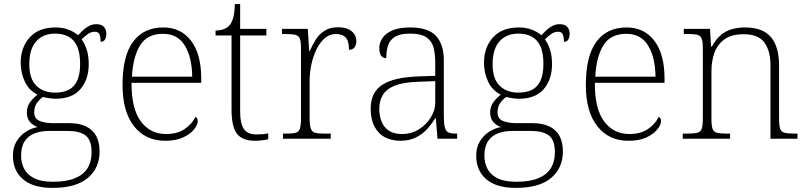

<svg xmlns="http://www.w3.org/2000/svg" viewBox="-20 -677 3939 937"><path d="M236 240Q142 240 92.5 198Q43 156 43 83Q43 42 61 12.5Q79 -17 107 -34.5Q135 -52 164 -57Q142 -64 126.5 -81.5Q111 -99 111 -129Q111 -158 128.5 -180.5Q146 -203 163 -215Q120 -237 100.5 -280Q81 -323 81 -370Q81 -446 125 -494.5Q169 -543 251 -543Q287 -543 315 -532Q343 -521 361 -505Q370 -515 383 -527.5Q396 -540 413 -549.5Q430 -559 450 -559Q476 -559 487.5 -545.5Q499 -532 499 -513Q499 -496 492.5 -484.5Q486 -473 471 -473Q471 -498 465 -510Q459 -522 444 -522Q424 -522 409.5 -511.5Q395 -501 378 -485Q393 -466 403 -435.5Q413 -405 413 -364Q413 -289 372.5 -242Q332 -195 251 -195Q239 -195 218.5 -198Q198 -201 190 -204Q172 -192 159.5 -173.5Q147 -155 147 -128Q147 -98 173 -87Q199 -76 238 -76H317Q367 -76 400 -60Q433 -44 449.5 -13.5Q466 17 466 62Q466 143 408.5 191.5Q351 240 236 240ZM239 210Q304 210 345.5 193Q387 176 407 144Q427 112 427 67Q427 6 397.5 -16Q368 -38 311 -38H219Q181 -38 150 -26.5Q119 -15 101 11.5Q83 38 83 83Q83 117 97.5 146Q112 175 146 192.5Q180 210 239 210ZM248 -225Q288 -225 315 -238.5Q342 -252 356.5 -283Q371 -314 371 -365Q371 -417 357 -449.5Q343 -482 315.5 -497.5Q288 -513 248 -513Q211 -513 183 -497Q155 -481 139 -448.5Q123 -416 123 -364Q123 -292 157.5 -258.5Q192 -225 248 -225Z M786 10Q690 10 634 -61Q578 -132 578 -262Q578 -404 629.5 -473.5Q681 -543 777 -543Q863 -543 912.5 -478Q962 -413 962 -294V-273H622Q621 -147 667 -85Q713 -23 790 -23Q846 -23 881.5 -47.5Q917 -72 934 -107Q939 -104 942 -99Q945 -94 945 -86Q945 -68 927 -45.5Q909 -23 874 -6.5Q839 10 786 10ZM918 -303Q917 -397 882 -454.5Q847 -512 776 -512Q698 -512 663.5 -455.5Q629 -399 624 -303Z M1225 10Q1163 10 1136.5 -24Q1110 -58 1110 -142V-504H1032V-528Q1053 -528 1070 -534Q1087 -540 1098 -551Q1109 -562 1117 -586.5Q1125 -611 1126 -657H1152V-536H1280V-504H1152V-134Q1152 -73 1170.5 -47Q1189 -21 1230 -21Q1247 -21 1260 -22Q1273 -23 1289 -26V3Q1273 6 1257 8Q1241 10 1225 10Z M1361 0V-25H1379Q1407 -25 1422.5 -29Q1438 -33 1443.5 -49.5Q1449 -66 1449 -101V-439Q1449 -473 1443.5 -488Q1438 -503 1421.5 -507Q1405 -511 1371 -511H1356V-536H1482L1489 -427H1491Q1504 -456 1520.5 -483Q1537 -510 1564 -527Q1591 -544 1630 -544Q1672 -544 1695.5 -525Q1719 -506 1719 -475Q1719 -459 1710.5 -446.5Q1702 -434 1683 -434Q1683 -463 1676 -479.5Q1669 -496 1654.5 -503.5Q1640 -511 1618 -511Q1589 -511 1565.5 -491Q1542 -471 1525.5 -438Q1509 -405 1500 -364Q1491 -323 1491 -280V-100Q1491 -65 1497 -49Q1503 -33 1518 -29Q1533 -25 1561 -25H1594V0Z M1933 10Q1893 10 1860 -6.5Q1827 -23 1808 -58.5Q1789 -94 1789 -147Q1789 -226 1845.5 -263Q1902 -300 2021 -304L2104 -307V-371Q2104 -413 2096 -444.5Q2088 -476 2061.5 -494.5Q2035 -513 1982 -513Q1935 -513 1909.5 -498.5Q1884 -484 1874.5 -457Q1865 -430 1865 -393Q1849 -393 1840 -405Q1831 -417 1831 -443Q1831 -467 1845.5 -490Q1860 -513 1893.5 -528Q1927 -543 1982 -543Q2071 -543 2108.5 -501Q2146 -459 2146 -383V-111Q2146 -76 2150.5 -57Q2155 -38 2167 -31.5Q2179 -25 2205 -25H2211V0H2115L2107 -100H2104Q2091 -78 2069 -52Q2047 -26 2013.5 -8Q1980 10 1933 10ZM1941 -23Q1988 -23 2024.5 -46Q2061 -69 2082.5 -104.5Q2104 -140 2104 -174V-281L2023 -278Q1950 -276 1908 -259.5Q1866 -243 1848.5 -214Q1831 -185 1831 -145Q1831 -112 1842 -84Q1853 -56 1877.5 -39.5Q1902 -23 1941 -23Z M2497 240Q2403 240 2353.5 198Q2304 156 2304 83Q2304 42 2322 12.5Q2340 -17 2368 -34.5Q2396 -52 2425 -57Q2403 -64 2387.5 -81.5Q2372 -99 2372 -129Q2372 -158 2389.5 -180.5Q2407 -203 2424 -215Q2381 -237 2361.5 -280Q2342 -323 2342 -370Q2342 -446 2386 -494.5Q2430 -543 2512 -543Q2548 -543 2576 -532Q2604 -521 2622 -505Q2631 -515 2644 -527.5Q2657 -540 2674 -549.5Q2691 -559 2711 -559Q2737 -559 2748.5 -545.5Q2760 -532 2760 -513Q2760 -496 2753.5 -484.5Q2747 -473 2732 -473Q2732 -498 2726 -510Q2720 -522 2705 -522Q2685 -522 2670.5 -511.5Q2656 -501 2639 -485Q2654 -466 2664 -435.5Q2674 -405 2674 -364Q2674 -289 2633.5 -242Q2593 -195 2512 -195Q2500 -195 2479.5 -198Q2459 -201 2451 -204Q2433 -192 2420.5 -173.5Q2408 -155 2408 -128Q2408 -98 2434 -87Q2460 -76 2499 -76H2578Q2628 -76 2661 -60Q2694 -44 2710.5 -13.5Q2727 17 2727 62Q2727 143 2669.5 191.5Q2612 240 2497 240ZM2500 210Q2565 210 2606.5 193Q2648 176 2668 144Q2688 112 2688 67Q2688 6 2658.5 -16Q2629 -38 2572 -38H2480Q2442 -38 2411 -26.5Q2380 -15 2362 11.5Q2344 38 2344 83Q2344 117 2358.5 146Q2373 175 2407 192.5Q2441 210 2500 210ZM2509 -225Q2549 -225 2576 -238.5Q2603 -252 2617.5 -283Q2632 -314 2632 -365Q2632 -417 2618 -449.5Q2604 -482 2576.5 -497.5Q2549 -513 2509 -513Q2472 -513 2444 -497Q2416 -481 2400 -448.5Q2384 -416 2384 -364Q2384 -292 2418.5 -258.5Q2453 -225 2509 -225Z M3047 10Q2951 10 2895 -61Q2839 -132 2839 -262Q2839 -404 2890.5 -473.5Q2942 -543 3038 -543Q3124 -543 3173.5 -478Q3223 -413 3223 -294V-273H2883Q2882 -147 2928 -85Q2974 -23 3051 -23Q3107 -23 3142.5 -47.5Q3178 -72 3195 -107Q3200 -104 3203 -99Q3206 -94 3206 -86Q3206 -68 3188 -45.5Q3170 -23 3135 -6.5Q3100 10 3047 10ZM3179 -303Q3178 -397 3143 -454.5Q3108 -512 3037 -512Q2959 -512 2924.5 -455.5Q2890 -399 2885 -303Z M3312 0V-25H3332Q3366 -25 3382.5 -29Q3399 -33 3404.5 -48.5Q3410 -64 3410 -98V-439Q3410 -473 3404.5 -488Q3399 -503 3383.5 -507Q3368 -511 3340 -511H3317V-536H3445L3450 -450H3454Q3475 -487 3498.5 -506.5Q3522 -526 3551.5 -534.5Q3581 -543 3617 -543Q3701 -543 3741.5 -497Q3782 -451 3782 -356V-98Q3782 -64 3787.5 -48.5Q3793 -33 3809.5 -29Q3826 -25 3859 -25H3872V0H3740V-361Q3740 -427 3711 -468.5Q3682 -510 3609 -510Q3548 -510 3513.5 -483.5Q3479 -457 3465.5 -416.5Q3452 -376 3452 -331V-97Q3452 -63 3457.5 -48Q3463 -33 3479.5 -29Q3496 -25 3529 -25H3543V0Z"/></svg>

Font: Noto Serif Thai ExtraLight
Style: Regular
Weight: 250
Version: Version 2.001